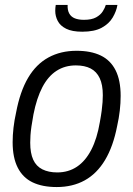

<svg xmlns="http://www.w3.org/2000/svg" viewBox="-20 -743 538 775"><path d="M209 12Q151 12 111.5 -7Q72 -26 51.5 -66.5Q31 -107 31 -169Q31 -197 34.5 -227.5Q38 -258 45 -289Q61 -374 93.5 -429Q126 -484 175.5 -511Q225 -538 289 -538Q347 -538 386.5 -519Q426 -500 446.5 -459.5Q467 -419 467 -356Q467 -327 463.5 -296.5Q460 -266 453 -235Q437 -152 404 -97Q371 -42 322 -15Q273 12 209 12ZM211 -47Q256 -47 290.5 -70Q325 -93 348.5 -138.5Q372 -184 383 -250Q388 -277 390.5 -296.5Q393 -316 394 -331Q395 -346 395 -359Q395 -401 382.5 -427.5Q370 -454 346 -466.5Q322 -479 286 -479Q242 -479 208 -457Q174 -435 151 -391Q128 -347 115 -281Q110 -254 107 -233Q104 -212 103 -196.5Q102 -181 102 -167Q102 -125 114 -98.5Q126 -72 151 -59.5Q176 -47 211 -47ZM312 -615Q271 -615 247 -627Q223 -639 213 -658.5Q203 -678 203 -699Q203 -705 203.5 -711Q204 -717 205 -723H253Q252 -702 259.5 -688.5Q267 -675 282 -669Q297 -663 319 -663Q350 -663 368 -673Q386 -683 395 -697.5Q404 -712 407 -723H454Q450 -698 435 -672.5Q420 -647 390.5 -631Q361 -615 312 -615Z"/></svg>

Font: Archivo SemiCondensed Light
Style: Italic
Weight: 300
Width: 4
Italic angle: -10°
Designer: Hector Gatti
Foundry: Omnibus-Type
Version: Version 2.001